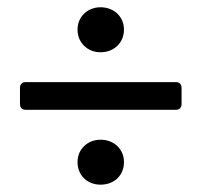

<svg xmlns="http://www.w3.org/2000/svg" viewBox="-20 -590 547 521"><path d="M190.4 -509.8C190.4 -473.6 217.8 -448.2 252.9 -448.2C289.1 -448.2 316.4 -473.6 316.4 -509.8C316.4 -544.9 289.1 -570.3 252.9 -570.3C217.8 -570.3 190.4 -544.9 190.4 -509.8ZM34.2 -351.6V-307.6C34.2 -297.9 40 -292 49.8 -292H457C466.8 -292 472.7 -297.9 472.7 -307.6V-351.6C472.7 -361.3 466.8 -367.2 457 -367.2H49.8C40 -367.2 34.2 -361.3 34.2 -351.6ZM190.4 -150.4C190.4 -113.3 217.8 -88.9 252.9 -88.9C289.1 -88.9 316.4 -113.3 316.4 -150.4C316.4 -185.5 289.1 -210.9 252.9 -210.9C217.8 -210.9 190.4 -185.5 190.4 -150.4Z"/></svg>

Font: Ed Sans Neue Medium
Style: Regular
Weight: 500
Designer: Stephen Hutchings
Version: Version 1.004;PS 001.004;hotconv 1.0.88;makeotf.lib2.5.64775